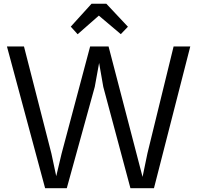

<svg xmlns="http://www.w3.org/2000/svg" viewBox="-20 -992 1038 1012"><path d="M16.6 -747.1H106.4L251 -182.6L276.4 -63.5L304.7 -182.6L455.1 -747.1H552.2L731.4 -59.6L757.3 -184.6L895 -747.1H982.9L791.5 0H667.5L524.4 -534.2L502.4 -660.2L479.5 -534.2L332 0H217.8ZM353 -851.6 462.4 -972.2H540.5L654.3 -851.1L616.7 -812L501 -909.7L389.2 -811.5Z"/></svg>

Font: Armata
Style: Regular
Weight: 400
Designer: Viktoriya Grabowska
Foundry: Viktoriya Grabowska
Version: Version 1.002